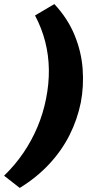

<svg xmlns="http://www.w3.org/2000/svg" viewBox="-26 -732 511 943"><path d="M71 191 -6 131Q48 79 89 18.5Q130 -42 158 -108.5Q186 -175 200 -246Q215 -320 214 -390.5Q213 -461 196 -527.5Q179 -594 146 -656L241 -712Q307 -641 340.5 -559Q374 -477 380 -392.5Q386 -308 371 -229Q354 -145 315.5 -68.5Q277 8 215.5 74Q154 140 71 191Z"/></svg>

Font: REM
Style: Bold Italic
Weight: 700
Italic angle: -11°
Designer: Octavio Pardo
Foundry: Ashler Design
Version: Version 1.005;gftools[0.9.28]